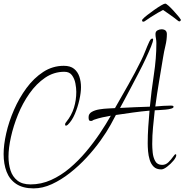

<svg xmlns="http://www.w3.org/2000/svg" viewBox="-29 -895 1021 1062"><path d="M157 147Q98 147 61 122.5Q24 98 7.5 55Q-9 12 -9 -43Q-9 -94 5.5 -158Q20 -222 48.5 -287.5Q77 -353 117.5 -408Q158 -463 210 -497Q262 -531 324 -531Q360 -531 380.5 -514.5Q401 -498 410 -471Q419 -444 419 -413Q419 -383 410 -342.5Q401 -302 385 -264.5Q369 -227 346 -205Q344 -204 341.5 -202Q339 -200 336 -200Q331 -200 331 -206Q331 -214 338 -221Q367 -257 380 -299Q393 -341 393 -387Q393 -408 388 -434Q383 -460 369 -479Q355 -498 327 -498Q269 -498 220.5 -465Q172 -432 134 -378Q96 -324 70.5 -261Q45 -198 31.5 -137Q18 -76 18 -29Q18 12 29 47Q40 82 67 103.5Q94 125 140 125Q199 125 253.5 100.5Q308 76 356.5 35Q405 -6 447 -56Q489 -106 523.5 -157.5Q558 -209 584 -255Q561 -251 538 -246Q515 -241 492 -233Q488 -232 484 -229Q480 -226 475 -226Q465 -226 463 -231.5Q461 -237 461 -247Q461 -266 478.5 -276Q496 -286 520.5 -290Q545 -294 569.5 -295Q594 -296 607 -297Q644 -362 681 -427Q718 -492 751 -559Q764 -585 774.5 -612Q785 -639 797 -665Q799 -670 803 -675.5Q807 -681 814 -682Q818 -680 818 -677Q818 -666 806.5 -637.5Q795 -609 777 -570.5Q759 -532 737 -490Q715 -448 694.5 -409Q674 -370 658 -340.5Q642 -311 635 -298Q676 -300 717.5 -302Q759 -304 800 -305Q808 -390 822 -481.5Q836 -573 836 -657Q836 -670 833.5 -682.5Q831 -695 831 -707Q831 -721 842 -727Q853 -733 864 -733Q894 -733 894 -706Q894 -675 886 -642Q878 -609 873 -577Q862 -510 850.5 -442Q839 -374 830 -306Q852 -308 874 -309.5Q896 -311 917 -311Q921 -311 926 -310Q931 -309 931 -304Q931 -298 917.5 -294Q904 -290 885 -288.5Q866 -287 849.5 -286Q833 -285 827 -285Q822 -239 817.5 -192Q813 -145 813 -98Q813 -79 815.5 -52Q818 -25 829.5 -4Q841 17 868 17Q888 17 903 2Q918 -13 928 -27.5Q938 -42 942 -42Q946 -42 946 -37Q946 -25 930.5 -6.5Q915 12 895.5 27Q876 42 863 42Q836 42 821 27Q806 12 799 -11Q792 -34 790 -58.5Q788 -83 788 -102Q788 -147 791 -192.5Q794 -238 798 -283Q752 -279 705.5 -272.5Q659 -266 612 -259L583 -205Q561 -165 527 -117.5Q493 -70 450 -23.5Q407 23 358 61.5Q309 100 258 123.5Q207 147 157 147ZM764 -775Q758 -775 757 -780Q756 -785 760 -789Q768 -798 786 -812Q804 -826 824.5 -840.5Q845 -855 862 -865Q879 -875 885 -875Q890 -875 903 -863.5Q916 -852 930 -836.5Q944 -821 955.5 -807.5Q967 -794 969 -789Q973 -787 971 -784Q971 -780 966.5 -777.5Q962 -775 957 -779Q935 -797 909 -815Q883 -833 873 -840Q864 -836 844.5 -824.5Q825 -813 804.5 -800Q784 -787 772 -778Q768 -775 764 -775Z"/></svg>

Font: Licorice
Style: Regular
Weight: 400
Designer: Robert E. Leuschke
Foundry: Robert E. Leuschke
Version: Version 1.010; ttfautohint (v1.8.3)